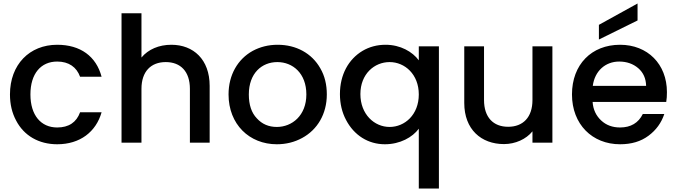

<svg xmlns="http://www.w3.org/2000/svg" viewBox="-20 -816 3871 1098"><path d="M72 -127C117 -40 202 9 307 9C438 9 529 -62 561 -174H438C417 -116 373 -87 307 -87C214 -87 154 -157 154 -276C154 -395 214 -464 307 -464C374 -464 418 -432 438 -377H561C530 -494 440 -560 307 -560C149 -560 37 -447 37 -276C37 -219 49 -170 72 -127Z M675 0H789V-308C789 -407 843 -461 928 -461C1013 -461 1066 -407 1066 -308V0H1179V-325C1179 -476 1086 -560 960 -560C889 -560 828 -534 789 -487V-740H675Z M1287 -276C1287 -105 1406 9 1563 9C1616 9 1664 -3 1708 -27C1795 -74 1849 -164 1849 -276C1849 -332 1837 -382 1812 -425C1763 -512 1673 -560 1568 -560C1515 -560 1468 -548 1425 -525C1340 -478 1287 -388 1287 -276ZM1403 -276C1403 -397 1477 -461 1566 -461C1654 -461 1732 -397 1732 -276C1732 -155 1650 -90 1563 -90C1517 -90 1479 -106 1449 -139C1418 -171 1403 -217 1403 -276Z M1924 -278C1924 -223 1936 -173 1959 -130C2005 -42 2086 9 2181 9C2268 9 2339 -31 2375 -80V262H2490V-551H2375V-471C2339 -520 2270 -560 2185 -560C2136 -560 2092 -548 2053 -525C1973 -477 1924 -389 1924 -278ZM2041 -278C2041 -393 2121 -461 2208 -461C2295 -461 2375 -391 2375 -276C2375 -160 2295 -90 2208 -90C2121 -90 2041 -162 2041 -278Z M2635 -551V-227C2635 -76 2732 8 2862 8C2927 8 2989 -20 3025 -65V0H3139V-551H3025V-244C3025 -145 2971 -91 2886 -91C2801 -91 2748 -145 2748 -244V-551Z M3251 -276C3251 -105 3367 9 3526 9C3591 9 3645 -7 3689 -40C3732 -72 3762 -113 3779 -164H3656C3631 -113 3587 -87 3526 -87C3483 -87 3447 -100 3418 -127C3389 -154 3372 -189 3369 -233H3790C3793 -250 3794 -268 3794 -289C3794 -450 3683 -560 3526 -560C3363 -560 3251 -447 3251 -276ZM3370 -325C3381 -410 3442 -464 3521 -464C3564 -464 3601 -451 3630 -426C3659 -401 3674 -367 3675 -325ZM3405 -674V-590L3626 -699V-796Z"/></svg>

Font: Poppins Medium
Style: Regular
Weight: 500
Designer: Ninad Kale (Devanagari), Jonny Pinhorn (Latin)
Foundry: Indian Type Foundry
Version: 4.004